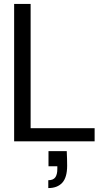

<svg xmlns="http://www.w3.org/2000/svg" viewBox="-20 -720 524 978"><path d="M52 0V-700H136V-67H462V0ZM226 238V198Q251 198 261.5 183.5Q272 169 272 141V127H227V50H320Q321 70 321.5 89Q322 108 322 124Q322 184 297 211Q272 238 226 238Z"/></svg>

Font: DM Sans 36pt
Style: Regular
Weight: 400
Designer: Colophon Foundry, Jonny Pinhorn
Foundry: Colophon Foundry
Version: Version 4.004;gftools[0.9.30]